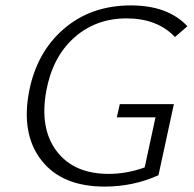

<svg xmlns="http://www.w3.org/2000/svg" viewBox="-20 -684 717 710"><path d="M151 -347Q126 -209 189.5 -125Q253 -41 382 -41Q449 -41 515 -65L555 -250H412L423 -299H623L566 -36Q473 6 367 6Q209 6 133 -91.5Q57 -189 88 -348Q117 -493 217.5 -578.5Q318 -664 464 -664Q601 -664 673 -587L627 -547Q562 -616 448 -616Q334 -616 254 -544.5Q174 -473 151 -347Z"/></svg>

Font: EauTestInfant Semilight
Style: Italic
Weight: 300
Italic angle: -12°
Designer: Christian Thalmann (Catharsis Fonts)
Version: Version 0.001;PS 000.001;hotconv 1.0.88;makeotf.lib2.5.64775